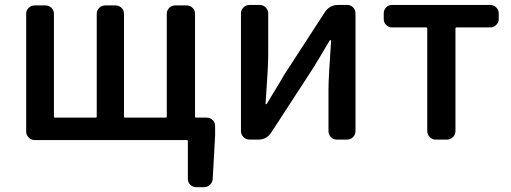

<svg xmlns="http://www.w3.org/2000/svg" viewBox="-20 -570 2085 784"><path d="M776.4 -94.7Q776.4 -89.8 780.3 -89.8H823.2Q837.9 -89.8 848.1 -80.1Q858.4 -70.3 858.4 -55.7V-16.6L848.6 160.2Q847.7 174.8 837.4 184.6Q827.1 194.3 812.5 194.3H781.2Q767.6 194.3 757.3 184.6Q747.1 174.8 747.1 160.2V5.9Q747.1 2 742.2 2H122.1Q107.4 2 97.2 -8.3Q86.9 -18.6 86.9 -33.2V-513.7Q86.9 -528.3 97.2 -538.1Q107.4 -547.9 122.1 -547.9H165Q179.7 -547.9 189.9 -538.1Q200.2 -528.3 200.2 -513.7V-94.7Q200.2 -89.8 204.1 -89.8H371.1Q375 -89.8 375 -94.7V-513.7Q375 -528.3 385.3 -538.1Q395.5 -547.9 410.2 -547.9H451.2Q465.8 -547.9 476.1 -538.1Q486.3 -528.3 486.3 -513.7V-94.7Q486.3 -89.8 490.2 -89.8H656.2Q661.1 -89.8 661.1 -94.7V-513.7Q661.1 -528.3 671.4 -538.1Q681.6 -547.9 695.3 -547.9H741.2Q755.9 -547.9 766.1 -538.1Q776.4 -528.3 776.4 -513.7Z M999 0Q984.4 0 974.1 -10.3Q963.9 -20.5 963.9 -35.2V-515.6Q963.9 -529.3 974.1 -539.6Q984.4 -549.8 999 -549.8H1040Q1054.7 -549.8 1064.9 -539.6Q1075.2 -529.3 1075.2 -515.6V-344.7Q1075.2 -298.8 1064.5 -147.5Q1063.5 -144.5 1066.4 -144.5Q1069.3 -144.5 1070.3 -147.5Q1079.1 -163.1 1104.5 -204.1Q1129.9 -245.1 1138.7 -261.7L1306.6 -520.5Q1326.2 -549.8 1360.4 -549.8H1397.5Q1412.1 -549.8 1421.9 -539.6Q1431.6 -529.3 1431.6 -515.6V-35.2Q1431.6 -20.5 1421.9 -10.3Q1412.1 0 1397.5 0H1355.5Q1340.8 0 1331.1 -10.3Q1321.3 -20.5 1321.3 -35.2V-205.1Q1321.3 -250 1332 -403.3Q1332 -406.2 1329.6 -406.2Q1327.1 -406.2 1325.2 -403.3Q1277.3 -321.3 1256.8 -289.1L1087.9 -29.3Q1069.3 0 1034.2 0Z M1758.8 0Q1745.1 0 1734.9 -10.3Q1724.6 -20.5 1724.6 -35.2V-453.1Q1724.6 -458 1719.7 -458H1581.1Q1566.4 -458 1556.6 -468.3Q1546.9 -478.5 1546.9 -492.2V-515.6Q1546.9 -529.3 1556.6 -539.6Q1566.4 -549.8 1581.1 -549.8H1981.4Q1996.1 -549.8 2006.3 -539.6Q2016.6 -529.3 2016.6 -515.6V-492.2Q2016.6 -478.5 2006.3 -468.3Q1996.1 -458 1981.4 -458H1843.8Q1839.8 -458 1839.8 -453.1V-35.2Q1839.8 -20.5 1829.6 -10.3Q1819.3 0 1804.7 0Z"/></svg>

Font: Gen Jyuu GothicL Medium
Style: Regular
Weight: 500
Designer: [Source Han Sans]
Ryoko NISHIZUKA  (kana & ideographs); Paul D. Hunt (Latin, Greek & Cyrillic); Wenlong ZHANG  (bopomofo
Version: Version 1.002.20150607